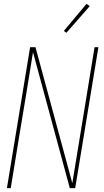

<svg xmlns="http://www.w3.org/2000/svg" viewBox="-20 -981 540 1001"><path d="M16 0 137 -735H165L357 -26Q374 -130 391 -233.5Q408 -337 425 -441L473 -735H493L372 0H344L152 -709Q135 -605 118.5 -501.5Q102 -398 84 -294L36 0ZM326 -810 313 -820 431 -961 448 -949Z"/></svg>

Font: Iosevka Term Curly Thin
Style: Italic
Weight: 100
Italic angle: -9°
Designer: Belleve Invis
Foundry: Belleve Invis
Version: Version 32.3.0